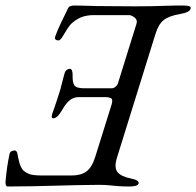

<svg xmlns="http://www.w3.org/2000/svg" viewBox="-51 -673 713 698"><path d="M-22 5Q-28 5 -29.5 0Q-31 -5 -31 -12Q-30 -25 -27.5 -46Q-25 -67 -21.5 -86.5Q-18 -106 -16 -115Q-14 -121 -9.5 -123Q-5 -125 1 -126Q9 -127 12 -116Q14 -103 19 -83.5Q24 -64 34 -53Q42 -46 55 -40.5Q68 -35 105 -35H209Q243 -35 263 -49.5Q283 -64 295 -102L355 -294Q360 -311 353 -315.5Q346 -320 329 -320H236Q217 -320 203 -309Q189 -298 176 -275Q158 -243 143 -243Q137 -243 137 -248Q137 -253 139 -260Q141 -264 146 -279Q151 -294 156.5 -310.5Q162 -327 165 -337Q168 -345 171.5 -360Q175 -375 179 -389Q183 -403 184 -407Q186 -415 192 -419Q198 -423 202 -423Q213 -423 213 -401Q212 -373 219.5 -362.5Q227 -352 256 -352H355Q363 -352 370 -358.5Q377 -365 379 -374L445 -586Q450 -600 438.5 -609Q427 -618 419 -618H288Q269 -618 250.5 -612.5Q232 -607 213 -591Q204 -584 194 -568.5Q184 -553 174 -536Q170 -531 167.5 -528.5Q165 -526 160 -526Q156 -526 151.5 -529Q147 -532 150 -541Q157 -561 170 -588.5Q183 -616 197 -644Q199 -649 206 -651Q213 -653 218 -653Q222 -653 245.5 -652.5Q269 -652 302 -651Q334 -651 370 -650.5Q406 -650 439 -650Q474 -650 500 -650.5Q526 -651 553 -652Q580 -653 617 -653Q630 -653 637 -650.5Q644 -648 642 -642Q641 -635 631 -630Q621 -625 603 -622Q563 -615 544 -600Q525 -585 514 -549L374 -99Q363 -63 376.5 -47Q390 -31 425 -24Q456 -18 453 -6Q451 0 442 2.5Q433 5 420 5Q393 5 376.5 3.5Q360 2 345 0.5Q330 -1 307 -1Q270 -1 231.5 0Q193 1 153 2Q113 3 69.5 4Q26 5 -22 5Z"/></svg>

Font: EB Garamond
Style: Italic
Weight: 400
Italic angle: -17.2°
Designer: Georg Duffner and Octavio Pardo
Foundry: Georg Duffner
Version: Version 1.001